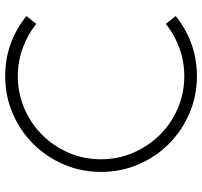

<svg xmlns="http://www.w3.org/2000/svg" viewBox="-40 -766 799 760"><g transform="rotate(-90 360.0 -385.5)"><path d="M439 -6Q360 -6 291 -36Q222 -66 170.5 -117.5Q119 -169 89.5 -238Q60 -307 60 -385Q60 -465 90 -534Q120 -603 171.5 -654.5Q223 -706 292 -735.5Q361 -765 439 -765Q572 -765 677 -681L646 -642Q602 -677 549 -696Q496 -715 439 -715Q371 -715 311 -689Q251 -663 206.5 -618.5Q162 -574 136 -514Q110 -454 110 -386Q110 -318 136 -258Q162 -198 206.5 -153Q251 -108 311 -82Q371 -56 439 -56Q496 -56 549 -75Q602 -94 646 -129L677 -90Q572 -6 439 -6Z"/></g></svg>

Font: Leon Sans
Style: Light
Weight: 300
Designer: Jongmin Kim
Version: Version 1.2